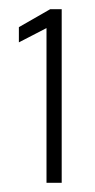

<svg xmlns="http://www.w3.org/2000/svg" viewBox="-20 -817 206 417"><path d="M81 -420V-756L21 -725V-758L89 -797H114V-420Z"/></svg>

Font: Saira Condensed Thin
Style: Regular
Weight: 250
Width: 3
Designer: Hector Gatti with collaboration of the Omnibus-Type team
Foundry: Omnibus-Type
Version: Version 1.101